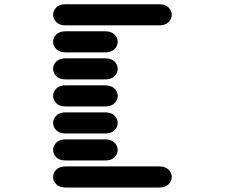

<svg xmlns="http://www.w3.org/2000/svg" viewBox="-20 -881 1040 888"><path d="M284.2 -13.7Q254.9 -13.7 240.2 -28.8Q225.6 -43.9 225.6 -62.5Q225.6 -81.1 240.2 -96.2Q254.9 -111.3 284.2 -111.3H715.8Q745.1 -111.3 759.8 -96.2Q774.4 -81.1 774.4 -62.5Q774.4 -43.9 759.8 -28.8Q745.1 -13.7 715.8 -13.7ZM284.2 -138.7Q254.9 -138.7 240.2 -153.8Q225.6 -168.9 225.6 -187.5Q225.6 -206.1 240.2 -221.2Q254.9 -236.3 284.2 -236.3H465.8Q495.1 -236.3 509.8 -221.2Q524.4 -206.1 524.4 -187.5Q524.4 -168.9 509.8 -153.8Q495.1 -138.7 465.8 -138.7ZM284.2 -263.7Q254.9 -263.7 240.2 -278.8Q225.6 -293.9 225.6 -312.5Q225.6 -331.1 240.2 -346.2Q254.9 -361.3 284.2 -361.3H465.8Q495.1 -361.3 509.8 -346.2Q524.4 -331.1 524.4 -312.5Q524.4 -293.9 509.8 -278.8Q495.1 -263.7 465.8 -263.7ZM284.2 -388.7Q254.9 -388.7 240.2 -403.8Q225.6 -418.9 225.6 -437.5Q225.6 -456.1 240.2 -471.2Q254.9 -486.3 284.2 -486.3H465.8Q495.1 -486.3 509.8 -471.2Q524.4 -456.1 524.4 -437.5Q524.4 -418.9 509.8 -403.8Q495.1 -388.7 465.8 -388.7ZM284.2 -513.7Q254.9 -513.7 240.2 -528.8Q225.6 -543.9 225.6 -562.5Q225.6 -581.1 240.2 -596.2Q254.9 -611.3 284.2 -611.3H465.8Q495.1 -611.3 509.8 -596.2Q524.4 -581.1 524.4 -562.5Q524.4 -543.9 509.8 -528.8Q495.1 -513.7 465.8 -513.7ZM284.2 -638.7Q254.9 -638.7 240.2 -653.8Q225.6 -668.9 225.6 -687.5Q225.6 -706.1 240.2 -721.2Q254.9 -736.3 284.2 -736.3H465.8Q495.1 -736.3 509.8 -721.2Q524.4 -706.1 524.4 -687.5Q524.4 -668.9 509.8 -653.8Q495.1 -638.7 465.8 -638.7ZM284.2 -763.7Q254.9 -763.7 240.2 -778.8Q225.6 -793.9 225.6 -812.5Q225.6 -831.1 240.2 -846.2Q254.9 -861.3 284.2 -861.3H715.8Q745.1 -861.3 759.8 -846.2Q774.4 -831.1 774.4 -812.5Q774.4 -793.9 759.8 -778.8Q745.1 -763.7 715.8 -763.7Z"/></svg>

Font: Sixtyfour Normal
Style: Regular
Weight: 400
Monospace: yes
Designer: Jens Kutilek
Foundry: Jens Kutilek
Version: Version 2.000